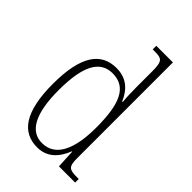

<svg xmlns="http://www.w3.org/2000/svg" viewBox="-229 -848 947 947"><g transform="rotate(45 244.5 -375.0)"><path d="M218 10C287 10 328 -33 354 -98H356L361 0H474V-25H463C408 -25 396 -32 396 -93V-760H280V-735H290C343 -735 355 -730 355 -656V-548C355 -515 356 -479 359 -447H355C330 -506 289 -544 219 -544C114 -544 52 -465 52 -267C52 -70 114 10 218 10ZM221 -22C140 -21 94 -98 94 -265C94 -437 138 -512 224 -512C323 -512 356 -426 356 -265C356 -111 312 -22 221 -22Z"/></g></svg>

Font: Noto Serif Thai Condensed ExtraLight
Style: Regular
Weight: 200
Width: 3
Designer: Monotype Design Team
Foundry: Monotype Imaging Inc.
Version: Version 2.002